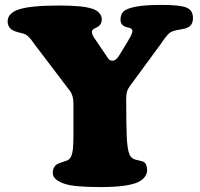

<svg xmlns="http://www.w3.org/2000/svg" viewBox="-20 -737 805 771"><path d="M460 -516.6 492.7 -570.3Q511.7 -602.5 511.7 -610.4Q511.7 -622.1 500 -625Q498.5 -625.5 489.5 -627.7Q480.5 -629.9 476.1 -633.3Q463.9 -641.1 463.9 -658.7Q463.9 -678.7 475.8 -690.7Q487.8 -702.6 524.7 -710Q561.5 -717.3 627.9 -717.3Q704.1 -717.3 729.5 -706.3Q754.9 -695.3 754.9 -664.6Q754.9 -635.3 732.4 -626Q724.1 -621.6 706.1 -618.9Q688 -616.2 678.2 -612.8Q665 -609.9 653.8 -597.9Q642.6 -585.9 626 -561L501.5 -391.1Q492.7 -378.9 489.7 -368.4Q486.8 -357.9 486.8 -339.4Q486.8 -233.4 489 -187.3Q491.2 -141.1 498.5 -120.6Q503.4 -105.5 516.6 -98.6Q523.4 -95.7 537.1 -92.8Q550.8 -89.8 556.2 -87.4Q570.8 -78.6 570.8 -53.7Q570.8 -39.6 561.5 -26.9Q552.2 -14.2 535.2 -5.9Q492.2 14.2 383.8 14.2Q281.2 14.2 242.2 2Q219.7 -4.9 205.8 -16.1Q191.9 -27.3 191.9 -42Q191.9 -66.9 210 -78.1Q216.3 -82 232.4 -86.7Q248.5 -91.3 255.4 -95.7Q266.6 -104.5 270.5 -124.5Q272 -130.9 272.7 -137.9Q273.4 -145 273.9 -155.5Q274.4 -166 274.7 -175.3Q274.9 -184.6 274.9 -201.9Q274.9 -219.2 274.9 -232.9Q274.9 -246.6 274.9 -273.2Q274.9 -299.8 274.9 -320.3Q274.9 -353.5 260.7 -372.1L116.2 -562.5Q108.4 -573.7 104 -579.3Q99.6 -585 92 -591.8Q84.5 -598.6 77.1 -601.1Q73.2 -602.5 55.9 -606.7Q38.6 -610.8 30.8 -615.7Q10.7 -627.4 10.7 -651.9Q10.7 -667.5 22.2 -679.7Q33.7 -691.9 53.2 -698.2Q99.1 -714.8 217.3 -714.8Q311 -714.8 348.1 -702.6Q367.2 -697.3 377.9 -685.5Q388.7 -673.8 388.7 -659.2Q388.7 -639.6 373.5 -629.9Q371.1 -628.4 365.5 -625.5Q359.9 -622.6 357.4 -621.1Q349.1 -616.7 349.1 -607.9Q349.1 -596.2 365.7 -574.2L414.6 -502Q420.9 -493.2 432.1 -493.2Q446.3 -493.2 460 -516.6Z"/></svg>

Font: Cooper* ExtraBold
Style: Regular
Weight: 800
Designer: Owen Earl
Foundry: indestructible type*
Version: Version 0.001